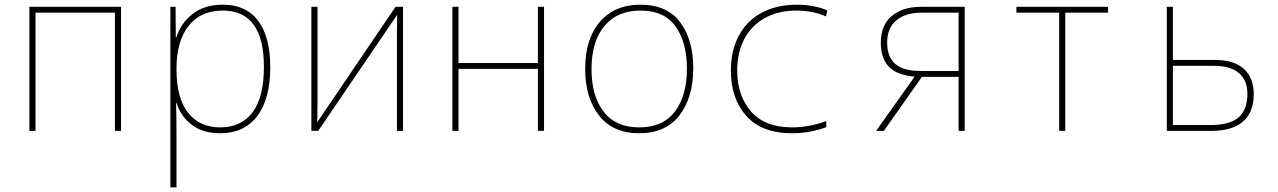

<svg xmlns="http://www.w3.org/2000/svg" viewBox="-20 -557 5440 817"><path d="M105 -528H495V0H469V-503H131V0H105Z M705 -528H727L728 -399H731Q749 -458 799.5 -497.5Q850 -537 928 -537Q1027 -537 1078.5 -468.5Q1130 -400 1130 -271Q1130 -136 1074.5 -63Q1019 10 917 10Q843 10 796 -26Q749 -62 731 -119H729Q731 -74 731 15V240H705ZM1103 -272Q1103 -512 928 -512Q834 -512 782.5 -447Q731 -382 731 -265V-262Q731 -139 780.5 -77Q830 -15 917 -15Q1007 -15 1055 -79.5Q1103 -144 1103 -272Z M1305 -528H1331V-114Q1331 -68 1330 -37L1663 -528H1695V0H1669V-426Q1669 -465 1670 -494L1334 0H1305Z M1905 -528H1931V-289H2269V-528H2295V0H2269V-264H1931V0H1905Z M2470 -264Q2470 -391 2532.5 -464Q2595 -537 2705 -537Q2819 -537 2874.5 -462Q2930 -387 2930 -267Q2930 -143 2871.5 -66.5Q2813 10 2700 10Q2588 10 2529 -65.5Q2470 -141 2470 -264ZM2903 -265Q2903 -376 2855 -444Q2807 -512 2705 -512Q2607 -512 2552 -446.5Q2497 -381 2497 -263Q2497 -149 2548.5 -82Q2600 -15 2700 -15Q2801 -15 2852 -82.5Q2903 -150 2903 -265Z M3090 -256Q3090 -341 3123.5 -404.5Q3157 -468 3220.5 -502.5Q3284 -537 3371 -537Q3443 -537 3500 -513L3495 -487Q3439 -512 3369 -512Q3292 -512 3235 -480.5Q3178 -449 3147.5 -391.5Q3117 -334 3117 -257Q3117 -151 3175.5 -83Q3234 -15 3351 -15Q3388 -15 3427 -22.5Q3466 -30 3496 -42V-16Q3469 -5 3430.5 2.5Q3392 10 3351 10Q3221 10 3155.5 -64Q3090 -138 3090 -256Z M3872 -231Q3797 -237 3762.5 -273Q3728 -309 3728 -374Q3728 -450 3774.5 -489Q3821 -528 3899 -528H4085V0H4059V-230H3903L3741 0H3708ZM4059 -255V-503H3902Q3832 -503 3793.5 -470Q3755 -437 3755 -376Q3755 -315 3789.5 -285Q3824 -255 3896 -255Z M4487 -503H4305V-528H4695V-503H4513V0H4487Z M4945 -528H4971V-302H5148Q5232 -302 5273.5 -263.5Q5315 -225 5315 -156Q5315 -80 5269.5 -40Q5224 0 5134 0H4945ZM5130 -25Q5214 -25 5251 -58Q5288 -91 5288 -157Q5288 -215 5252 -246Q5216 -277 5144 -277H4971V-25Z"/></svg>

Font: Noto Sans Mono UI Thin
Style: Regular
Weight: 250
Monospace: yes
Designer: Monotype Design team
Foundry: Monotype Imaging Inc.
Version: Version 1.000